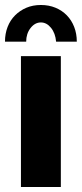

<svg xmlns="http://www.w3.org/2000/svg" viewBox="-29 -750 328 770"><path d="M135 -660Q111 -660 93.5 -637.5Q76 -615 76 -583H-9Q-9 -615 1.5 -642Q12 -669 31.5 -688.5Q51 -708 77 -719Q103 -730 135 -730Q167 -730 193.5 -719Q220 -708 239 -688.5Q258 -669 268.5 -642Q279 -615 279 -583H196Q193 -617 175.5 -638.5Q158 -660 135 -660ZM55 0V-525H215V0Z"/></svg>

Font: Boldmen
Style: Bold
Weight: 700
Designer: Matt McInerney, Pablo Impallari, Rodrigo Fuenzalida
Foundry: LIVING CONCEPT
Version: Version 1.000